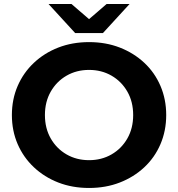

<svg xmlns="http://www.w3.org/2000/svg" viewBox="-20 -921 884 953"><path d="M422 12Q339 12 269.5 -15Q200 -42 148 -91Q96 -140 67.5 -206Q39 -272 39 -350Q39 -428 67.5 -494Q96 -560 148 -609Q200 -658 269.5 -685Q339 -712 422 -712Q505 -712 574.5 -685Q644 -658 696 -609.5Q748 -561 776.5 -494.5Q805 -428 805 -350Q805 -272 776.5 -205.5Q748 -139 696 -90.5Q644 -42 574.5 -15Q505 12 422 12ZM422 -126Q484 -126 533.5 -154.5Q583 -183 612 -233.5Q641 -284 641 -350Q641 -416 612 -466.5Q583 -517 533.5 -545.5Q484 -574 422 -574Q360 -574 310.5 -545.5Q261 -517 232 -466.5Q203 -416 203 -350Q203 -284 232 -233.5Q261 -183 310.5 -154.5Q360 -126 422 -126ZM353 -757 221 -901H335L422 -826L509 -901H623L491 -757Z"/></svg>

Font: Montserrat
Style: Bold
Weight: 700
Designer: Julieta Ulanovsky
Foundry: Julieta Ulanovsky
Version: Version 9.000; ttfautohint (v1.8.4.7-5d5b)